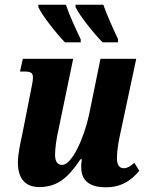

<svg xmlns="http://www.w3.org/2000/svg" viewBox="-20 -786 623 816"><path d="M416 -606H481L482 -619C461 -663 435 -721 419 -766H301V-756C317 -721 380 -642 416 -606ZM256 -606H323V-619C302 -663 275 -721 260 -766H143V-756C158 -721 221 -642 256 -606ZM430 10C503 10 543 -26 572 -60L551 -94C534 -79 521 -71 505 -71C488 -71 477 -86 477 -112C477 -142 482 -173 488 -203L559 -536H407L358 -296C336 -196 285 -85 244 -85C223 -85 214 -102 214 -128C214 -155 220 -199 229 -237L291 -536H77L65 -482H84C111 -482 120 -476 120 -457C120 -440 115 -421 109 -389L74 -212C66 -176 56 -130 56 -95C56 -39 78 9 147 9C226 9 271 -33 322 -109H328C326 -98 325 -87 325 -78C325 -30 347 10 430 10Z"/></svg>

Font: Noto Serif Condensed Extra
Style: Italic
Weight: 800
Width: 3
Italic angle: -12°
Designer: Monotype Design Team
Foundry: Monotype Imaging Inc.
Version: Version 1.901